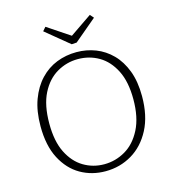

<svg xmlns="http://www.w3.org/2000/svg" viewBox="-128 -996 1007 1110"><g transform="rotate(-15 375.5 -441.5)"><path d="M367 7Q285 7 218 -31.5Q151 -70 110.5 -147.5Q70 -225 70 -341Q70 -432 95 -499.5Q120 -567 163 -612.5Q206 -658 262 -680Q318 -702 381 -702Q441 -702 495 -681Q549 -660 591 -617.5Q633 -575 657.5 -510.5Q682 -446 682 -358Q682 -241 639.5 -159.5Q597 -78 525.5 -35.5Q454 7 367 7ZM370 -34Q438 -34 497 -68.5Q556 -103 592.5 -174.5Q629 -246 629 -354Q629 -459 594.5 -527Q560 -595 503.5 -628Q447 -661 378 -661Q311 -661 252.5 -627Q194 -593 158.5 -523Q123 -453 123 -343Q123 -237 157 -169Q191 -101 247 -67.5Q303 -34 370 -34ZM512 -890 531 -868 397 -755 367 -753 227 -868 246 -890 396 -790H366Z"/></g></svg>

Font: Bitter Thin Light
Style: Regular
Weight: 300
Version: Version 2.002